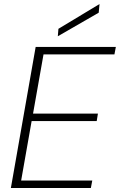

<svg xmlns="http://www.w3.org/2000/svg" viewBox="-20 -933 595 953"><path d="M34 0 157 -700H555L548 -663H196L144 -369H466L460 -332H137L85 -37H438L431 0ZM267 -753 270 -790 474 -913 470 -870Z"/></svg>

Font: DM Sans 20pt ExtraLight
Style: Italic
Weight: 250
Italic angle: -10°
Version: Version 4.004;gftools[0.9.30]